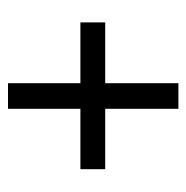

<svg xmlns="http://www.w3.org/2000/svg" viewBox="-13 -563 466 480"><g transform="rotate(90 220.0 -323.0)"><path d="M36 -291V-353H188V-536H252V-353H403V-291H252V-110H188V-291Z"/></g></svg>

Font: Noto Sans Oriya ExtCond
Style: Regular
Weight: 400
Width: 2
Designer: Amélie Bonet and Sol Matas
Foundry: Google LLC
Version: Version 2.006; ttfautohint (v1.8.4.7-5d5b)